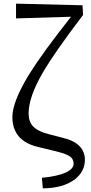

<svg xmlns="http://www.w3.org/2000/svg" viewBox="-20 -827 499 1054"><path d="M215 207 210 149Q294 141 339 121Q384 101 384 72Q384 48 367 34Q346 18 289 4L186 -21Q48 -55 48 -185Q48 -269 140 -419Q214 -538 370 -735L68 -726V-807L433 -798L436 -745Q277 -536 213 -425Q137 -293 137 -204Q137 -160 161 -134Q188 -105 253 -89L323 -71Q446 -42 446 51Q446 115 389 159Q325 206 215 207Z"/></svg>

Font: GenRyuMin TW M
Style: Regular
Weight: 500
Version: Version 1.501;PS 1;hotconv 16.6.51;makeotf.lib2.5.65220